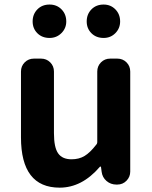

<svg xmlns="http://www.w3.org/2000/svg" viewBox="-20 -820 677 853"><path d="M245.1 13.7Q73.2 13.7 73.2 -210V-502Q73.2 -526.4 89.8 -543Q106.4 -559.6 130.9 -559.6H162.1Q186.5 -559.6 203.1 -543Q219.7 -526.4 219.7 -502V-228.5Q219.7 -165 238.3 -138.7Q256.8 -112.3 297.9 -112.3Q331.1 -112.3 355.5 -127Q379.9 -141.6 407.2 -176.8Q412.1 -181.6 412.1 -189.5V-502Q412.1 -526.4 428.7 -543Q445.3 -559.6 469.7 -559.6H501Q525.4 -559.6 542 -543Q558.6 -526.4 558.6 -502V-57.6Q558.6 -34.2 542 -17.1Q525.4 0 501 0H497.1Q471.7 0 453.1 -16.1Q434.6 -32.2 431.6 -56.6L428.7 -78.1Q427.7 -80.1 425.8 -80.1Q423.8 -80.1 422.9 -78.1Q343.8 13.7 245.1 13.7ZM200.2 -651.4Q167 -651.4 146 -672.4Q125 -693.4 125 -724.6Q125 -756.8 146 -778.3Q167 -799.8 200.2 -799.8Q232.4 -799.8 253.4 -778.3Q274.4 -756.8 274.4 -724.6Q274.4 -694.3 252.9 -672.9Q231.4 -651.4 200.2 -651.4ZM440.4 -651.4Q407.2 -651.4 386.2 -672.4Q365.2 -693.4 365.2 -724.6Q365.2 -756.8 386.2 -778.3Q407.2 -799.8 440.4 -799.8Q471.7 -799.8 492.7 -778.3Q513.7 -756.8 513.7 -724.6Q513.7 -694.3 492.7 -672.9Q471.7 -651.4 440.4 -651.4Z"/></svg>

Font: Gen Jyuu Gothic P Bold
Style: Bold
Weight: 700
Designer: [Source Han Sans]
Ryoko NISHIZUKA  (kana & ideographs); Paul D. Hunt (Latin, Greek & Cyrillic); Wenlong ZHANG  (bopomofo
Version: Version 1.002.20150607